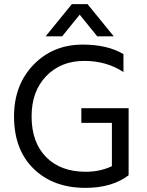

<svg xmlns="http://www.w3.org/2000/svg" viewBox="-20 -902 710 930"><path d="M366 -831 281 -726H201L328 -882H404L531 -726H451ZM603 -378V-56H602L603 -53Q522 8 394 8Q238 8 143 -84.5Q48 -177 48 -338Q48 -491 142.5 -588.5Q237 -686 381 -686Q500 -686 578 -640V-553Q496 -607 388 -607Q275 -607 204 -533.5Q133 -460 133 -338Q133 -213 203 -141.5Q273 -70 396 -70Q464 -70 522 -97V-307H374V-378Z"/></svg>

Font: Hind Regular
Style: Regular
Weight: 400
Designer: Manushi Parikh, Satya Rajpurohit
Foundry: Indian Type Foundry
Version: Version 1.201;PS 1.0;hotconv 1.0.78;makeotf.lib2.5.61930; tt